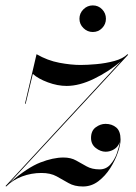

<svg xmlns="http://www.w3.org/2000/svg" viewBox="-72 -666 494 696"><path d="M216 -598Q216 -618 230.4 -632.2Q244.8 -646.4 264.4 -646.4Q284.4 -646.4 298.2 -632.2Q312 -618 312 -598Q312 -578.4 298.2 -564.2Q284.4 -550 264.4 -550Q244.8 -550 230.4 -564.2Q216 -578.4 216 -598ZM18.5 -290 60.5 -469.5Q100.5 -446.5 143 -438.5Q185.5 -430.5 220 -430.5Q244 -430.5 277.8 -433.5Q311.5 -436.5 342.8 -445Q374 -453.5 390 -469.5L392.5 -467.5L-36.5 -4Q28 -59 74.2 -77Q120.5 -95 158 -95Q185 -95 204 -84.2Q223 -73.5 242.2 -62.8Q261.5 -52 289 -52Q312.5 -52 328 -69.5Q343.5 -87 351.8 -110.5Q360 -134 362 -151Q356 -133.5 341.5 -124.8Q327 -116 311 -116Q292.5 -116 275.2 -129.5Q258 -143 258 -166Q258 -192 275 -204.5Q292 -217 310.5 -217Q333.5 -217 349.2 -204Q365 -191 365 -160Q365 -141.5 355.2 -113Q345.5 -84.5 327.5 -56.2Q309.5 -28 284.5 -9Q259.5 10 228.5 10Q198 10 176.8 -2.2Q155.5 -14.5 133.2 -26.8Q111 -39 78 -39Q42 -39 8.2 -26.5Q-25.5 -14 -49.5 10L-51 9L-52 8.5L366 -443.5Q322.5 -406.5 269 -380.5Q215.5 -354.5 169.5 -354.5Q136.5 -354.5 101.5 -367.5Q66.5 -380.5 47 -398L21 -290Z"/></svg>

Font: Bodoni* 72pt
Style: Italic
Weight: 400
Italic angle: -13°
Version: Version 2.3